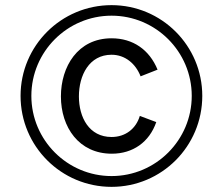

<svg xmlns="http://www.w3.org/2000/svg" viewBox="-20 -722 867 747"><path d="M414 5C609 5 767 -153 767 -349C767 -544 609 -702 414 -702C218 -702 60 -544 60 -349C60 -153 218 5 414 5ZM102 -349C102 -521 242 -661 414 -661C586 -661 726 -521 726 -349C726 -177 586 -37 414 -37C242 -37 102 -177 102 -349ZM217 -347C217 -227 287 -124 415 -124C497 -124 561 -169 588 -247L524 -271C509 -221 468 -189 414 -189C327 -189 287 -265 287 -347C287 -429 327 -509 414 -509C467 -509 508 -474 527 -425L593 -451C561 -529 497 -573 414 -573C282 -573 217 -462 217 -347Z"/></svg>

Font: HK Grotesk
Style: Italic
Weight: 400
Italic angle: -16°
Designer: Alfredo Marco Pradil
Foundry: Hanken Design Co.
Version: Version 3.001;FEAKit 1.0